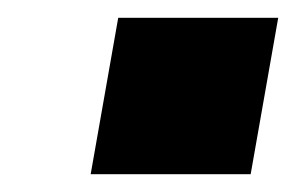

<svg xmlns="http://www.w3.org/2000/svg" viewBox="-20 -443 333 216"><path d="M113 -423H293L262 -247H82Z"/></svg>

Font: Overused Grotesk ExtraBold
Style: Italic
Weight: 800
Italic angle: -10°
Version: Version 0.003